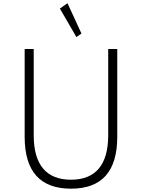

<svg xmlns="http://www.w3.org/2000/svg" viewBox="-20 -1120 854 1156"><path d="M407.5 16Q268 16 198.2 -62.2Q128.5 -140.5 128.5 -296V-825H183V-305.5Q183 -172.5 239.5 -105.2Q296 -38 407.5 -38Q518.5 -38 575 -105.2Q631.5 -172.5 631.5 -305.5V-825H686V-296Q686 -140.5 616.5 -62.2Q547 16 407.5 16ZM440 -897 340.5 -1068.5 386.5 -1100.5 470.5 -918Z"/></svg>

Font: Spartan Thin Light
Style: Regular
Weight: 300
Version: Version 1.004